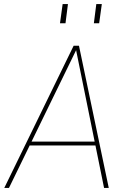

<svg xmlns="http://www.w3.org/2000/svg" viewBox="-20 -921 624 941"><path d="M1 0 341 -697H367L513 0H490L353 -675L24 0ZM118 -208 129 -227H450L454 -208ZM440 -807 452 -901H479L466 -807ZM274 -807 287 -901H313L301 -807Z"/></svg>

Font: Hanken Grotesk Thin
Style: Italic
Weight: 250
Italic angle: -8°
Designer: Alfredo Marco Pradil
Foundry: Hanken Design Co.
Version: Version 3.013